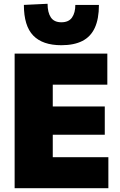

<svg xmlns="http://www.w3.org/2000/svg" viewBox="-20 -997 638 1017"><path d="M57.5 0Q57.5 -56.5 57.5 -109.8Q57.5 -163 57.5 -230.5V-474.5Q57.5 -544.5 57.5 -599.8Q57.5 -655 57.5 -713H548.5V-548.5Q504.5 -548.5 454.2 -548.5Q404 -548.5 336 -548.5H174L259.5 -680Q259.5 -622 259.5 -566.8Q259.5 -511.5 259.5 -441V-264Q259.5 -196.5 259.5 -143Q259.5 -89.5 259.5 -33L187 -164.5H350Q407 -164.5 457.2 -164.5Q507.5 -164.5 554 -164.5V0ZM212 -283.5V-433H338Q401.5 -433 447 -433Q492.5 -433 535 -433V-283.5Q490.5 -283.5 445 -283.5Q399.5 -283.5 337.5 -283.5ZM305 -757.5Q205.5 -757.5 156 -808.8Q106.5 -860 106.5 -971L232 -977Q232 -931 249.2 -905Q266.5 -879 305 -879Q344 -879 361.5 -904.2Q379 -929.5 379 -971H504Q504 -897 482.2 -849.8Q460.5 -802.5 416.2 -780Q372 -757.5 305 -757.5Z"/></svg>

Font: Commissioner Thin ExtraBold
Style: Regular
Weight: 800
Version: Version 1.000